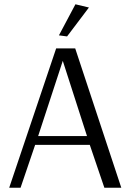

<svg xmlns="http://www.w3.org/2000/svg" viewBox="-20 -876 608 896"><path d="M293 -706 255 -711 332 -856 395 -841ZM23 0 242 -650H331L546 0H467L399 -200H144L76 0ZM158 -241H386L273 -592Z"/></svg>

Font: Arsenal SC
Style: Regular
Weight: 400
Designer: Andrij Shevchenko
Foundry: Stairsfor
Version: Version 2.001; ttfautohint (v1.8.4.7-5d5b)